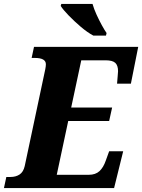

<svg xmlns="http://www.w3.org/2000/svg" viewBox="-56 -951 719 971"><path d="M416 -771Q386 -787 352.5 -815.5Q319 -844 291 -873Q263 -902 251 -921L254 -931H412Q419 -906 432 -877.5Q445 -849 459 -823.5Q473 -798 483 -784L480 -771ZM-36 0 -24 -56H-3Q24 -56 43 -68.5Q62 -81 69 -111L173 -601Q176 -616 176 -626Q176 -658 120 -658H104L116 -714H643L606 -528H536L539 -564Q541 -581 541 -591Q541 -620 527 -633Q513 -646 478 -646H355L304 -407H511L496 -339H289L231 -67H393Q427 -67 447 -85.5Q467 -104 479 -139L496 -186H567L521 0Z"/></svg>

Font: Noto Serif SemiCondensed ExtraBold
Style: Italic
Weight: 800
Width: 4
Italic angle: -12°
Designer: Monotype Design Team
Foundry: Monotype Imaging Inc.
Version: Version 2.014; ttfautohint (v1.8.4.7-5d5b)